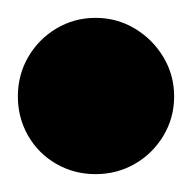

<svg xmlns="http://www.w3.org/2000/svg" viewBox="-57 -1298 215 215"><path d="M-37 -1190Q-37 -1166 -25.5 -1146Q-14 -1126 6 -1114.5Q26 -1103 50 -1103Q74 -1103 94 -1114.5Q114 -1126 126 -1146Q138 -1166 138 -1190Q138 -1214 126 -1234Q114 -1254 94 -1266Q74 -1278 50 -1278Q26 -1278 6 -1266Q-14 -1254 -25.5 -1234Q-37 -1214 -37 -1190Z"/></svg>

Font: Linefont
Style: Bold
Weight: 700
Monospace: yes
Version: Version 3.002;gftools[0.9.33]